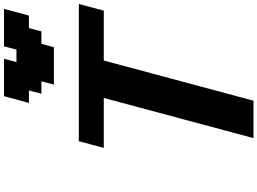

<svg xmlns="http://www.w3.org/2000/svg" viewBox="-184 -1106 1290 962"><g transform="rotate(-90 461.0 -625.0)"><path d="M250 0H437.5L638.7 -750H888.7Q894.5 -770.5 905.5 -812.5Q916.5 -854.5 921.9 -875H234.4Q229 -854 217.8 -812.5Q206.5 -771 201.2 -750H451.2ZM518.1 -1000H705.6L722.2 -1062.5H784.7L801.3 -1125H863.8Q869.6 -1146 880.9 -1187.5Q892.1 -1229 897.5 -1250H710L693.4 -1187.5H630.9L647.5 -1250H460Q454.6 -1229 443.4 -1187.5Q432.1 -1146 426.3 -1125H488.8L472.2 -1062.5H534.7Z"/></g></svg>

Font: Faithful 32x
Style: SemiboldOblique
Weight: 400
Foundry: Faithful Resource Pack
Version: Version 1.0; January 27, 2023